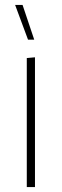

<svg xmlns="http://www.w3.org/2000/svg" viewBox="-20 -754 250 774"><path d="M88 0V-520L121 -523V0ZM93 -594 41 -734H71L118 -594Z"/></svg>

Font: Murecho ExtraLight
Style: Regular
Weight: 200
Designer: Neil Summerour
Foundry: Positype
Version: Version 1.010; ttfautohint (v1.8.3)